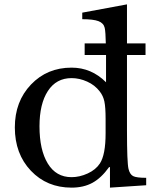

<svg xmlns="http://www.w3.org/2000/svg" viewBox="-20 -850 715 880"><path d="M484 10V-84H480Q444 -34 403.5 -12Q363 10 308 10Q195 10 121.5 -67.5Q48 -145 48 -266Q48 -385 122 -462.5Q196 -540 308 -540Q399 -540 466 -473V-598H368V-651H465Q464 -703 460 -722Q455 -744 431.5 -753Q408 -762 357 -762V-792L562 -830V-651H647V-598H562V-253Q562 -105 569 -76Q575 -51 590 -43Q605 -35 650 -35V-1ZM464 -239V-305Q464 -358 458.5 -384.5Q453 -411 437 -431Q415 -460 379.5 -476Q344 -492 308 -492Q238 -492 199.5 -433Q161 -374 161 -271Q161 -163 199 -100.5Q237 -38 308 -38Q345 -38 382 -55Q419 -72 438 -101Q464 -141 464 -239Z"/></svg>

Font: Libre Baskerville
Style: Regular
Weight: 400
Designer: Pablo Impallari, Rodrigo Fuenzalida
Foundry: Pablo Impallari, Rodrigo Fuenzalida
Version: Version 1.000